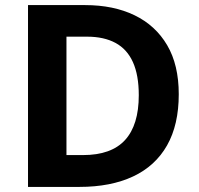

<svg xmlns="http://www.w3.org/2000/svg" viewBox="-20 -800 780 754"><path d="M682 -430Q682 -310 636 -229Q590 -148 502.5 -107Q415 -66 292 -66H90V-780H314Q426 -780 508.5 -740Q591 -700 636.5 -622.5Q682 -545 682 -430ZM525 -426Q525 -505 502 -556Q479 -607 433.5 -631.5Q388 -656 322 -656H241V-191H306Q417 -191 471 -250Q525 -309 525 -426Z"/></svg>

Font: Noto Sans Malayalam UI
Style: Regular
Weight: 400
Designer: Jelle Bosma - Monotype Design Team
Foundry: Monotype Imaging Inc.
Version: Version 2.104